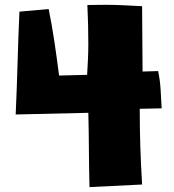

<svg xmlns="http://www.w3.org/2000/svg" viewBox="-20 -764 719 795"><path d="M649.4 -315.4 558.6 -313.5Q558.6 -234.4 561 -156.7Q563.5 -79.1 568.4 0L350.6 10.7Q348.6 -65.4 348.1 -142.6Q347.7 -219.7 345.7 -296.9L44.9 -290Q49.8 -396.5 52.7 -502.9Q55.7 -609.4 60.5 -715.8L181.6 -726.6Q195.3 -658.2 205.6 -589.4Q215.8 -520.5 224.6 -451.2L340.8 -454.1Q342.8 -486.3 344.2 -518.6Q345.7 -550.8 345.7 -583Q345.7 -623 344.7 -663.1Q343.8 -703.1 341.8 -743.2Q361.3 -743.2 379.9 -743.7Q398.4 -744.1 418 -744.1Q455.1 -744.1 492.7 -742.2Q530.3 -740.2 568.4 -738.3L570.3 -467.8L634.8 -469.7Q642.6 -432.6 645 -393.1Q647.5 -353.5 649.4 -315.4Z"/></svg>

Font: Slackey
Style: Regular
Weight: 400
Designer: Squid
Foundry: Font Diner, Inc DBA Sideshow
Version: Version 1.001